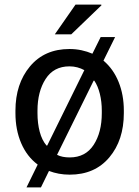

<svg xmlns="http://www.w3.org/2000/svg" viewBox="-20 -752 608 838"><path d="M47.4 -269Q47.4 -386.2 110.8 -462.2Q174.3 -538.1 283.2 -538.1Q310.5 -538.1 335.7 -532.7Q360.8 -527.3 383.3 -517.6L419.4 -590.3H482.4L431.6 -487.3Q474.6 -451.2 497.6 -394.5Q520.5 -337.9 520.5 -269V-258.3Q520.5 -140.1 457 -64.9Q393.6 10.3 284.2 10.3Q259.3 10.3 236.8 6.1Q214.4 2 193.8 -5.9L158.7 65.9H95.7L144.5 -33.7Q97.7 -68.4 72.5 -127Q47.4 -185.5 47.4 -258.3ZM143.6 -258.3Q143.6 -213.9 153.3 -177Q163.1 -140.1 183.1 -116.7H186L348.1 -445.8Q334 -453.6 317.6 -458Q301.3 -462.4 283.2 -462.4Q214.4 -462.4 179 -407.2Q143.6 -352.1 143.6 -269ZM424.3 -269Q424.3 -308.1 415.8 -342.5Q407.2 -377 391.6 -399.9H388.7L229 -76.2Q240.7 -70.3 254.4 -67.6Q268.1 -64.9 284.2 -64.9Q353 -64.9 388.7 -119.6Q424.3 -174.3 424.3 -258.3ZM309.6 -731.9H421.9L422.9 -729L291 -602.1H219.2Z"/></svg>

Font: GeogebraSans
Style: Regular
Weight: 400
Designer: Google
Version: Version 1.100140; 2013